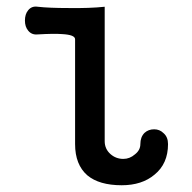

<svg xmlns="http://www.w3.org/2000/svg" viewBox="-20 -543 584 583"><path d="M208 -423.8V-105.5Q208 -43 245.1 -10.7Q281.2 19.5 349.6 19.5Q411.1 19.5 449.2 -12.7Q490.2 -45.9 490.2 -105.5Q490.2 -127 476.6 -138.7Q464.8 -150.4 448.2 -150.4Q430.7 -150.4 418.9 -139.6Q406.2 -127 406.2 -105.5Q406.2 -86.9 389.6 -74.2Q374 -60.5 354.5 -60.5Q332 -60.5 315.4 -75.2Q297.9 -90.8 297.9 -114.3V-522.5Q251 -517.6 188.5 -518.6Q128.9 -518.6 94.7 -522.5Q76.2 -525.4 65.4 -511.7Q55.7 -500 55.7 -480.5Q55.7 -461.9 65.4 -450.2Q76.2 -436.5 94.7 -438.5Q144.5 -441.4 168 -439.5Q208 -437.5 208 -423.8Z"/></svg>

Font: Gungsuh
Style: Regular
Weight: 400
Version: Version 2.21